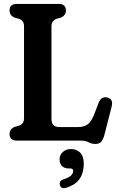

<svg xmlns="http://www.w3.org/2000/svg" viewBox="-20 -720 600 983"><path d="M292 -630 267.5 -623Q243.5 -613 243.5 -585.5V-111Q243.5 -69.5 283 -69.5H380Q412.5 -69.5 431 -85Q449.5 -100.5 464.5 -140L485 -194Q492.5 -212.5 503.8 -218.2Q515 -224 529 -221Q561.5 -214 551.5 -174L515 -31Q508.5 -6 498.2 5.5Q488 17 469 17Q449.5 17 433.8 8.5Q418 0 393 0H66.5Q29 0 29 -33.5Q29 -59 54 -70L79 -77Q103 -86.5 103 -114.5V-585.5Q103 -613.5 79 -623L54 -630Q29 -641 29 -666.5Q29 -700 66.5 -700H280Q317.5 -700 317.5 -666.5Q317.5 -641 292 -630ZM332.5 142.5Q309.5 142.5 297.2 129.8Q285 117 285 96Q285 72.5 302 57.8Q319 43 343.5 43Q372 43 390.5 61.5Q409 80 409 118Q409 164 387.8 195.5Q366.5 227 318 241.5Q292 249 286.5 226.5Q282 205 305.5 198Q334.5 188.5 344.5 177.8Q354.5 167 354.5 155Q354.5 142.5 341 142.5Z"/></svg>

Font: Fraunces 144pt S100 SemiBold
Style: Regular
Weight: 600
Version: Version 1.000; ttfautohint (v1.8.3)